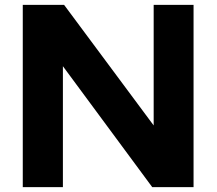

<svg xmlns="http://www.w3.org/2000/svg" viewBox="-20 -770 891 790"><path d="M612.3 -750H776.4V0H606.4L238.8 -497.6V0H73.7V-750H243.7L612.3 -253.9Z"/></svg>

Font: Now Alt
Style: Bold
Weight: 700
Designer: Alfredo Marco Pradil
Foundry: Alfredo Marco Pradil
Version: Version 1.002;PS 001.002;hotconv 1.0.88;makeotf.lib2.5.64775